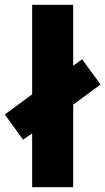

<svg xmlns="http://www.w3.org/2000/svg" viewBox="-44 -780 439 800"><path d="M90 0H261V-344L375 -428L298 -533L261 -506V-760H90V-387L-24 -303L52 -198L90 -224Z"/></svg>

Font: Noto Sans Sinhala UI Condensed Black
Style: Regular
Weight: 900
Width: 3
Designer: Jelle Bosma - Monotype Design Team
Foundry: Monotype Imaging Inc.
Version: Version 2.006